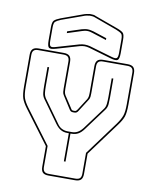

<svg xmlns="http://www.w3.org/2000/svg" viewBox="-104 -1064 914 1151"><g transform="rotate(10 352.5 -488.5)"><path d="M272 10Q247 10 236.5 -1Q226 -12 226 -36V-161L75 -363Q51 -395 43 -419Q35 -443 35 -492V-684Q35 -708 46 -719Q57 -730 81 -730H235Q259 -730 270 -719Q281 -708 281 -684V-520Q281 -511 282 -502Q283 -493 288 -483L335 -411Q338 -405 341.5 -402Q345 -399 350 -399H360Q365 -399 368.5 -402Q372 -405 376 -411L422 -483Q427 -493 428 -502Q429 -511 429 -520V-684Q429 -708 440 -719Q451 -730 475 -730H624Q648 -730 659 -719Q670 -708 670 -684V-492Q670 -443 662 -419Q654 -395 630 -363L480 -160V-36Q480 -12 469 -1Q458 10 434 10ZM434 0Q453 0 461.5 -8.5Q470 -17 470 -36V-163L622 -369Q644 -400 652 -423Q660 -446 660 -492V-684Q660 -703 651.5 -711.5Q643 -720 624 -720H475Q456 -720 447.5 -711.5Q439 -703 439 -684V-520Q439 -510 438 -499Q437 -488 430 -478L384 -406Q379 -397 373.5 -393Q368 -389 360 -389H350Q342 -389 336.5 -393Q331 -397 326 -406L280 -478Q273 -488 272 -499Q271 -510 271 -520V-684Q271 -703 262.5 -711.5Q254 -720 235 -720H81Q62 -720 53.5 -711.5Q45 -703 45 -684V-492Q45 -446 52.5 -423Q60 -400 83 -369L236 -164V-36Q236 -17 244.5 -8.5Q253 0 272 0ZM365 -261H358V-90H348V-261H338Q316 -261 298.5 -271Q281 -281 265 -303L168 -438Q157 -453 155 -473Q153 -493 153 -515V-630H163V-515Q163 -494 165 -475.5Q167 -457 177 -442L274 -307Q287 -287 304 -279Q321 -271 338 -271H365Q384 -271 399.5 -279.5Q415 -288 430 -307L530 -442Q540 -455 542 -474.5Q544 -494 544 -515V-630H554V-515Q554 -493 552.5 -473.5Q551 -454 539 -438L439 -303Q423 -281 405.5 -271Q388 -261 365 -261ZM470 -850 383 -878Q376 -880 368.5 -882Q361 -884 351 -884Q341 -884 333.5 -882Q326 -880 319 -878L232 -850V-861L315 -888Q324 -890 332 -892Q340 -894 351 -894Q362 -894 370 -892Q378 -890 387 -888L470 -861ZM320 -797Q337 -801 351 -801Q365 -801 382 -797L519 -757Q545 -749 553 -755Q561 -761 561 -788V-869Q561 -896 552.5 -904Q544 -912 519 -922L382 -972Q375 -975 367 -976Q359 -977 350 -977Q341 -976 330.5 -974Q320 -972 311 -968L183 -922Q159 -912 150.5 -904Q142 -896 142 -869V-788Q142 -761 150 -755Q158 -749 183 -757ZM186 -747Q153 -737 142.5 -744.5Q132 -752 132 -788V-869Q132 -900 142 -910Q152 -920 180 -931L307 -977Q317 -981 328.5 -983.5Q340 -986 350 -987Q360 -987 369 -986Q378 -985 385 -981L523 -931Q553 -920 562 -910Q571 -900 571 -869V-788Q571 -753 560.5 -745Q550 -737 516 -747L379 -787Q363 -791 351 -791Q339 -791 323 -787Z"/></g></svg>

Font: Bungee Outline
Style: Regular
Weight: 400
Designer: David Jonathan Ross
Foundry: David Jonathan Ross
Version: Version 1.001;PS 1.0;hotconv 1.0.72;makeotf.lib2.5.5900